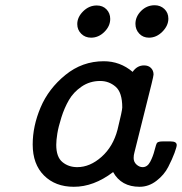

<svg xmlns="http://www.w3.org/2000/svg" viewBox="-20 -714 701 740"><path d="M106 -157.2Q106 -228 136.5 -300Q167 -372.1 231.9 -425Q296.9 -478 379.9 -478Q442.9 -478 491.2 -437Q508.3 -461.9 535.2 -461.9Q552.2 -461.9 562 -451.9Q571.8 -441.9 571.8 -426.8Q571.8 -421.9 564 -390.1L498 -126Q495.1 -116.2 495.1 -105Q495.1 -89.8 506.1 -79.8Q517.1 -69.8 529.8 -69.8Q547.9 -69.8 558.8 -90.3Q569.8 -110.8 575.9 -135.5Q582 -160.2 585.9 -164.1Q591.8 -168.9 606 -168.9H638.2Q661.1 -168.9 661.1 -154.8Q661.1 -147.9 652.6 -124.5Q644 -101.1 628.4 -70.6Q612.8 -40 583 -17.1Q553.2 5.9 518.1 5.9Q447.3 5.9 416 -50.8Q340.8 6.3 264.2 5.9Q193.4 5.9 149.7 -37.6Q106 -81.1 106 -157.2ZM196.8 -155.8Q196.8 -108.9 220.5 -89.4Q244.1 -69.8 277.8 -69.8Q326.7 -69.8 371.3 -109.4Q416 -148.9 433.1 -214.8Q451.2 -288.1 451.2 -299.8Q451.2 -357.9 425.5 -379.9Q399.9 -401.9 366.2 -401.9Q326.2 -401.9 294.7 -380.4Q263.2 -358.9 245.6 -328.4Q228 -297.9 216.6 -261.5Q205.1 -225.1 200.9 -199Q196.8 -172.9 196.8 -155.8ZM277.8 -621.1Q277.8 -647.9 300.5 -670.4Q323.2 -692.9 353 -692.9Q376 -692.9 390.4 -678Q404.8 -663.1 404.8 -641.1Q404.8 -613.3 382.3 -591.1Q359.9 -568.8 331.1 -568.8Q308.1 -568.8 293 -584Q277.8 -599.1 277.8 -621.1ZM502 -622.1Q502 -649.9 523.9 -671.9Q545.9 -693.8 576.2 -693.8Q598.1 -693.8 613.5 -679.4Q628.9 -665 628.9 -642.1Q628.9 -615.2 606 -592Q583 -568.8 554.2 -568.8Q531.2 -568.8 516.6 -584.5Q502 -600.1 502 -622.1Z"/></svg>

Font: CMU Concrete
Style: BoldItalic
Weight: 700
Italic angle: -14.04°
Version: Version 0.7.0